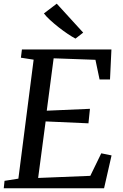

<svg xmlns="http://www.w3.org/2000/svg" viewBox="-20 -1008 656 1028"><path d="M0.1 0 4.3 -39.8 78.4 -51.5 160.1 -688.5 92 -699.1 97.3 -743H576.6L569 -582.5H513.1L491 -687.8L267.2 -695.8L230.3 -415.3L461.6 -425.4L453.6 -347.7L224.3 -357.9L184.2 -55.2L463.5 -66.5L522.2 -187.1L577.3 -175.9L537.2 0ZM384.1 -801.3Q366.8 -810.3 342.8 -826.4Q318.8 -842.5 293.9 -862Q269 -881.6 247.9 -901Q226.8 -920.4 215.1 -936.1L283.9 -988.3L425.4 -833.3Z"/></svg>

Font: Merriweather Light
Style: Italic
Weight: 300
Italic angle: -7.8°
Designer: Eben Sorkin
Foundry: Eben Sorkin
Version: Version 2.101